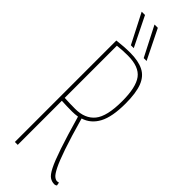

<svg xmlns="http://www.w3.org/2000/svg" viewBox="-296 -912 942 942"><g transform="rotate(45 175.0 -441.0)"><path d="M336 10Q319 10 304.5 0.5Q290 -9 274 -40.5Q258 -72 236.5 -135.5Q215 -199 184 -307Q164 -304 146 -304Q127 -304 108.5 -304.5Q90 -305 73 -306V0H53V-704Q79 -707 100 -708.5Q121 -710 144 -710Q200 -710 235.5 -692.5Q271 -675 287.5 -633Q304 -591 304 -517Q304 -425 278 -376.5Q252 -328 203 -313Q232 -210 253 -149Q274 -88 289 -58Q304 -28 315 -19Q326 -10 335 -10Q340 -10 347 -12L350 5Q348 7 344 8.5Q340 10 336 10ZM147 -324Q215 -324 249.5 -366Q284 -408 284 -514Q284 -610 253.5 -651Q223 -692 145 -692Q125 -692 109 -691Q93 -690 73 -688V-326Q92 -325 110 -324.5Q128 -324 147 -324ZM209 -738 130 -892H153L229 -738ZM120 -738 41 -892H64L140 -738Z"/></g></svg>

Font: Georama Condensed Thin
Style: Regular
Weight: 100
Width: 3
Designer: Jean-Baptiste Levee
Foundry: Production Type
Version: Version 1.000